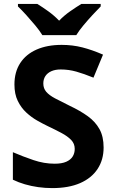

<svg xmlns="http://www.w3.org/2000/svg" viewBox="-20 -954 591 984"><path d="M511 -198Q511 -135 480 -88Q449 -41 390.5 -15.5Q332 10 248 10Q211 10 175.5 5Q140 0 107.5 -9.5Q75 -19 46 -33V-174Q97 -152 151.5 -133.5Q206 -115 260 -115Q297 -115 319.5 -125Q342 -135 352.5 -152Q363 -169 363 -191Q363 -218 344.5 -237Q326 -256 295 -272.5Q264 -289 224 -308Q199 -320 170 -336.5Q141 -353 114.5 -377.5Q88 -402 71 -437Q54 -472 54 -521Q54 -585 83.5 -630.5Q113 -676 167.5 -700Q222 -724 296 -724Q352 -724 402.5 -711Q453 -698 508 -674L459 -556Q410 -576 371 -587Q332 -598 291 -598Q263 -598 243 -589Q223 -580 212.5 -564Q202 -548 202 -526Q202 -501 217 -483.5Q232 -466 262 -450Q292 -434 337 -412Q392 -386 430.5 -358Q469 -330 490 -292Q511 -254 511 -198ZM197 -774Q183 -797 160.5 -824Q138 -851 114.5 -877Q91 -903 72 -921V-934H171Q197 -918 227 -896.5Q257 -875 283 -848Q309 -875 340 -896.5Q371 -918 397 -934H496V-921Q478 -903 454 -877Q430 -851 407.5 -824Q385 -797 371 -774Z"/></svg>

Font: Noto Sans Devanagari
Style: Bold
Weight: 700
Version: Version 2.003